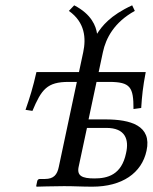

<svg xmlns="http://www.w3.org/2000/svg" viewBox="-20 -700 574 722"><path d="M313 -251 343 -392H390C471 -392 482 -372 482 -290L511 -294C514 -340 517 -371 528 -429H351L367 -504C378 -556 409 -616 487 -659L477 -680C394 -642 363 -601 345 -573C341 -601 325 -646 259 -680L239 -659C300 -616 304 -556 293 -504L277 -429H117C104 -371 92 -333 76 -287L102 -283C136 -364 157 -392 238 -392H269L201 -72C195 -43 182 -27 149 -27H130C125 -27 121 -24 120 -19L116 0L118 2C118 2 181 0 221 0C263 0 286 2 327 2C439 2 513 -49 531 -133C552 -228 471 -251 376 -251ZM454 -124C437 -42 384 -29 335 -29C288 -29 268 -39 276 -74L307 -219H380C451 -219 466 -176 454 -124Z"/></svg>

Font: Libertinus Sans
Style: Italic
Weight: 400
Italic angle: -12°
Designer: Philipp H. Poll, Khaled Hosny
Foundry: Caleb Maclennan
Version: Version 7.050;RELEASE